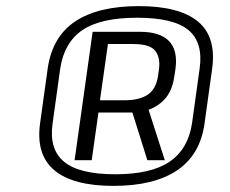

<svg xmlns="http://www.w3.org/2000/svg" viewBox="-20 -844 752 628"><path d="M351 -236Q219 -236 158 -287Q97 -338 111 -440L136 -620Q151 -724 226 -774Q301 -824 434 -824Q566 -824 627 -774Q688 -724 674 -620L649 -440Q635 -338 559.5 -287Q484 -236 351 -236ZM357 -274Q474 -274 534.5 -315Q595 -356 608 -440L633 -620Q645 -705 596.5 -745.5Q548 -786 429 -786Q309 -786 249.5 -745.5Q190 -705 177 -620L152 -440Q140 -356 189.5 -315Q239 -274 357 -274ZM283 -740H438Q503 -740 532.5 -710Q562 -680 554 -619L550 -593Q542 -535 504 -506Q488 -493 466 -485L519 -320H462L413 -476Q406 -476 400 -476H302L280 -320H224ZM307 -516H388Q434 -516 462 -533.5Q490 -551 497 -596L500 -618Q505 -655 488 -677.5Q471 -700 415 -700H333Z"/></svg>

Font: Pathway Extreme 8pt Thin 12pt Light
Style: Italic
Weight: 300
Italic angle: -8°
Version: Version 1.001;gftools[0.9.26]